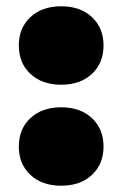

<svg xmlns="http://www.w3.org/2000/svg" viewBox="-20 -580 390 612"><path d="M175 12Q114 12 77 -22.5Q40 -57 40 -113Q40 -169 77 -203.5Q114 -238 175 -238Q236 -238 273 -203.5Q310 -169 310 -113Q310 -57 273 -22.5Q236 12 175 12ZM175 -310Q114 -310 77 -344.5Q40 -379 40 -435Q40 -491 77 -525.5Q114 -560 175 -560Q236 -560 273 -525.5Q310 -491 310 -435Q310 -379 273 -344.5Q236 -310 175 -310Z"/></svg>

Font: Unbounded Black
Style: Regular
Weight: 900
Designer: Luke Prowse, Jean-Baptiste Morizot, Fátima Lázaro, Florian Runge
Foundry: NaN
Version: Version 1.701;gftools[0.9.28.dev5+ged2979d]